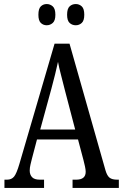

<svg xmlns="http://www.w3.org/2000/svg" viewBox="-20 -930 608 950"><path d="M2 0V-41H15Q37 -41 49.5 -56Q62 -71 76 -119L250 -714H324L502 -87Q510 -60 522.5 -50.5Q535 -41 560 -41H568V0H339V-41H357Q404 -41 404 -80Q404 -90 400.5 -106.5Q397 -123 393 -138L366 -240H163L138 -145Q135 -133 131 -116.5Q127 -100 127 -86Q127 -66 138.5 -53.5Q150 -41 177 -41H198V0ZM179 -289H352L302 -480Q291 -525 281.5 -560.5Q272 -596 267 -624Q261 -596 252.5 -561.5Q244 -527 234 -490ZM355 -805Q337 -805 324.5 -816.5Q312 -828 312 -857Q312 -887 324.5 -898.5Q337 -910 355 -910Q372 -910 384.5 -898.5Q397 -887 397 -857Q397 -828 384.5 -816.5Q372 -805 355 -805ZM211 -805Q194 -805 182 -816.5Q170 -828 170 -857Q170 -887 182 -898.5Q194 -910 211 -910Q228 -910 241 -898.5Q254 -887 254 -857Q254 -828 241 -816.5Q228 -805 211 -805Z"/></svg>

Font: Noto Serif ExtraCondensed
Style: Regular
Weight: 400
Width: 2
Designer: Monotype Design Team
Foundry: Monotype Imaging Inc.
Version: Version 2.015